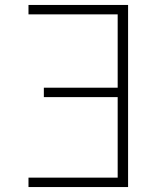

<svg xmlns="http://www.w3.org/2000/svg" viewBox="-20 -755 640 775"><path d="M95 0V-38H455V-363H157V-401H455V-697H95V-735H497V0Z"/></svg>

Font: Iosevka Extralight Extended
Style: Regular
Weight: 200
Width: 7
Monospace: yes
Designer: Belleve Invis
Foundry: Belleve Invis
Version: Version 32.5.0; ttfautohint (v1.8.4)